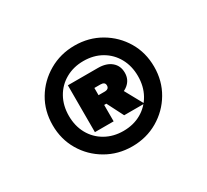

<svg xmlns="http://www.w3.org/2000/svg" viewBox="-109 -1043 919 852"><g transform="rotate(-30 350.0 -617.0)"><path d="M237 -737H391Q434 -737 459 -716Q484 -695 484 -659Q484 -624 458 -602.5Q432 -581 391 -581H333V-497H237ZM333 -631H364Q387 -631 387 -650Q387 -668 364 -668H333ZM387 -497 336 -597H436L491 -497ZM350 -359Q278 -359 218.5 -393.5Q159 -428 124.5 -486.5Q90 -545 90 -617Q90 -690 124.5 -748Q159 -806 218.5 -840.5Q278 -875 350 -875Q423 -875 482 -840.5Q541 -806 575.5 -748Q610 -690 610 -617Q610 -545 575.5 -486.5Q541 -428 482 -393.5Q423 -359 350 -359ZM350 -438Q402 -438 442 -461Q482 -484 504.5 -524.5Q527 -565 527 -617Q527 -669 504.5 -709.5Q482 -750 442 -773Q402 -796 350 -796Q299 -796 258.5 -773Q218 -750 195.5 -709.5Q173 -669 173 -617Q173 -565 195.5 -524.5Q218 -484 258.5 -461Q299 -438 350 -438Z"/></g></svg>

Font: Martian Mono
Style: Bold
Weight: 700
Designer: Roman Shamin
Foundry: Evil Martians
Version: Version 1.000